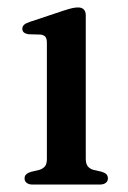

<svg xmlns="http://www.w3.org/2000/svg" viewBox="-20 -496 344 516"><path d="M210.5 -455V-69.5Q210.5 -56 215.8 -49.2Q221 -42.5 231 -39.5L253 -34.5Q261.5 -32 265.8 -27.8Q270 -23.5 270 -16.5Q270 -9 264.2 -4.5Q258.5 0 247.5 0H67.5Q57.5 0 51.8 -4.5Q46 -9 46 -16.5Q46 -23 50.2 -27.2Q54.5 -31.5 62.5 -34L86 -39.5Q96 -43 101 -49.2Q106 -55.5 106 -69V-380.5Q106 -392 102.2 -396.8Q98.5 -401.5 90 -403L56 -404Q48 -405.5 44 -409Q40 -412.5 40 -418.5Q40 -425 44.5 -429.2Q49 -433.5 59.5 -437L151 -467.5Q165 -472 173.5 -474Q182 -476 190 -476Q200 -476 205.2 -470.5Q210.5 -465 210.5 -455Z"/></svg>

Font: Fraunces 11pt
Style: Regular
Weight: 400
Version: Version 1.000;[b76b70a41]